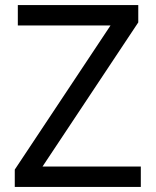

<svg xmlns="http://www.w3.org/2000/svg" viewBox="-20 -734 612 754"><path d="M533 0H38V-68L414 -634H50V-714H523V-646L147 -80H533Z"/></svg>

Font: Noto Sans Zanabazar Square
Style: Regular
Weight: 400
Version: Version 2.005; ttfautohint (v1.8.4.7-5d5b)